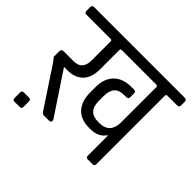

<svg xmlns="http://www.w3.org/2000/svg" viewBox="-180 -814 1066 1066"><g transform="rotate(45 352.5 -281.0)"><path d="M555 -172H551Q526 -131 462 -129H451Q385 -129 350.5 -167Q316 -205 316 -272V-316Q316 -381 352.5 -418.5Q389 -456 458 -456H476Q492 -456 492 -441V-410Q492 -396 476 -396H463Q420 -396 401.5 -374.5Q383 -353 383 -308V-276Q383 -231 402.5 -209.5Q422 -188 465 -188H470Q555 -188 555 -278V-553Q555 -563 545 -563H274Q264 -563 264 -553V-401Q264 -337 231 -303.5Q198 -270 142 -270H113L275 -26Q280 -19 280 -14Q280 0 266 0H225Q216 0 207 -11L55 -241L33 -270V-313Q33 -330 51 -330H129Q196 -330 196 -404V-553Q196 -563 187 -563H-3Q-19 -563 -19 -578V-608Q-19 -623 -3 -623H708Q724 -623 724 -608V-578Q724 -563 708 -563H633Q622 -563 622 -553V-15Q622 0 607 0H570Q555 0 555 -15ZM111 3V46Q111 61 97 61H55Q41 61 41 46V3Q41 -12 55 -12H97Q111 -12 111 3Z"/></g></svg>

Font: Rajdhani Medium
Style: Regular
Weight: 500
Designer: Satya Rajpurohit, Jyotish Sonowal
Foundry: Indian Type Foundry
Version: Version 1.201 February 1, 2022